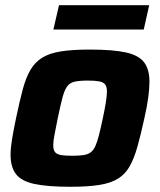

<svg xmlns="http://www.w3.org/2000/svg" viewBox="-20 -708 613 736"><path d="M249.9 8Q161.3 8 111.2 -3Q61.2 -14 40.9 -41.1Q20.5 -68.1 20.5 -114.3Q20.5 -140.7 26.3 -175.6Q32.1 -210.4 41.5 -255Q54.9 -319 66.9 -364.2Q78.8 -409.4 96.3 -439.4Q113.8 -469.4 141.5 -486.7Q169.2 -504 213.6 -511Q258 -518 324.3 -518Q412.9 -518 462.5 -507Q512.2 -496 532.6 -468.9Q552.9 -441.9 552.9 -394.7Q552.9 -368.3 548.2 -333.7Q543.5 -299 533.5 -255Q519.5 -191 506.8 -145.8Q494.1 -100.6 477.1 -70.6Q460.2 -40.6 432.6 -23.3Q404.9 -6 360.5 1Q316.2 8 249.9 8ZM257.2 -110.9Q283.2 -110.9 300 -113.5Q316.8 -116.1 327.4 -123.9Q338 -131.7 345.3 -147.6Q352.6 -163.5 359.3 -189.8Q366 -216.2 374.2 -255Q382.2 -292.3 386 -316.9Q389.9 -341.6 389.9 -358Q389.9 -375.8 382.7 -384.6Q375.6 -393.3 359.9 -396.2Q344.2 -399.1 316.9 -399.1Q284.5 -399.1 265.9 -394.9Q247.3 -390.7 237 -376.1Q226.6 -361.4 219.2 -332.9Q211.7 -304.5 201.4 -255Q193.8 -216.7 189 -191.8Q184.1 -166.9 184.1 -151Q184.1 -133.6 191 -124.9Q197.9 -116.3 213.9 -113.6Q229.9 -110.9 257.2 -110.9ZM184.6 -594.7 206.1 -688H551.9L531 -594.7Z"/></svg>

Font: Saira Thin
Style: Italic
Weight: 100
Italic angle: -12°
Designer: Hector Gatti with collaboration of the Omnibus-Type team
Foundry: Omnibus-Type
Version: Version 1.101